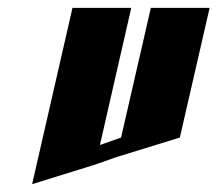

<svg xmlns="http://www.w3.org/2000/svg" viewBox="-20 -520 555 490"><path d="M165 -500H315L235 -150L289 -169L365 -500H515L439 -169L277 -119L223 -100L62 -50Z"/></svg>

Font: SOV_Meka
Style: Italic
Weight: 400
Italic angle: -13°
Version: Version 1.00